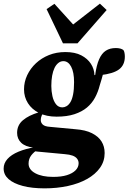

<svg xmlns="http://www.w3.org/2000/svg" viewBox="-66 -802 706 1055"><path d="M179 233Q109 233 58.5 219.5Q8 206 -19 182Q-46 158 -46 124Q-46 95 -25 71.5Q-4 48 35.5 31.5Q75 15 129 6L144 18Q120 33 105.5 52Q91 71 91 97Q91 130 128 150Q165 170 226 170Q271 170 301.5 160.5Q332 151 349 134Q366 117 366 95Q366 81 357.5 70Q349 59 332.5 53Q316 47 290 45L140 31Q134 30 128 29.5Q122 29 115 28L118 9Q73 4 50.5 -17.5Q28 -39 28 -72Q28 -114 59.5 -141Q91 -168 148 -185L152 -209L185 -196Q168 -178 163 -166.5Q158 -155 158 -142Q158 -128 169 -117.5Q180 -107 209 -105L348 -92Q404 -88 439.5 -70Q475 -52 492 -24.5Q509 3 509 39Q509 84 483.5 120Q458 156 412.5 181.5Q367 207 307 220Q247 233 179 233ZM245 -161Q189 -161 149 -181Q109 -201 87.5 -235Q66 -269 66 -311Q66 -352 83.5 -389Q101 -426 131.5 -454.5Q162 -483 203 -499.5Q244 -516 293 -516Q346 -516 380.5 -498Q415 -480 433.5 -451.5Q452 -423 453 -389L457 -390Q464 -443 478.5 -476Q493 -509 515.5 -523.5Q538 -538 570 -538Q585 -538 595.5 -535Q606 -532 612 -527Q616 -522 618 -512Q620 -502 620 -491Q620 -445 588.5 -421Q557 -397 485 -389L509 -433Q505 -414 501 -398.5Q497 -383 492.5 -367.5Q488 -352 482 -333Q473 -297 456 -265.5Q439 -234 411.5 -211Q384 -188 343 -174.5Q302 -161 245 -161ZM277 -212Q288 -212 299.5 -218.5Q311 -225 320.5 -240Q330 -255 335.5 -282.5Q341 -310 341 -351Q341 -405 325 -435.5Q309 -466 282 -466Q267 -466 254.5 -456Q242 -446 233.5 -428.5Q225 -411 220.5 -386Q216 -361 216 -330Q216 -301 222 -274Q228 -247 241.5 -229.5Q255 -212 277 -212ZM233 -781 369 -631H289L483 -782L520 -747L360 -564H280L190 -752Z"/></svg>

Font: Source Serif 4 ExtraBold
Style: Italic
Weight: 800
Italic angle: -12°
Designer: Frank Grießhammer
Foundry: Adobe Systems Incorporated
Version: Version 4.004;hotconv 1.0.116;makeotfexe 2.5.65601